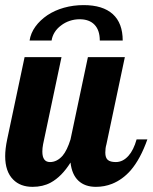

<svg xmlns="http://www.w3.org/2000/svg" viewBox="-28 -723 595 749"><path d="M156.7 -663.6Q185.1 -682.6 221.7 -692.9Q258.3 -703.1 298.3 -703.1Q373 -703.1 411.9 -668Q450.7 -632.8 450.7 -564.9H361.3Q361.3 -605 340.8 -626.5Q320.3 -647.9 282.7 -647.9Q262.7 -647.9 243.9 -641.6Q225.1 -635.3 210 -623.5Q194.8 -612.3 185.3 -597.2Q175.8 -582 173.3 -564.9H87.4Q91.8 -593.8 109.9 -618.9Q127.9 -644 156.7 -663.6ZM23.4 -22.5Q-7.8 -53.7 -7.8 -113.8Q-7.8 -142.1 0 -179.2L67.9 -500H211.9L140.1 -160.2Q137.2 -145 137.2 -131.8Q137.2 -90.8 167 -90.8Q194.3 -90.8 216.3 -115.7Q233.9 -136.7 247.1 -179.2L314.9 -500H459L387.2 -160.2Q382.8 -145.5 382.8 -127.9Q382.8 -107.4 392.6 -99.1Q402.3 -90.8 423.8 -90.8Q451.7 -90.8 473.6 -115.7Q493.2 -137.7 504.9 -179.2H546.9Q520 -103 481.9 -58.6Q449.7 -22 409.2 -5.9Q379.4 5.9 346.2 5.9Q303.2 5.9 277.8 -18.1Q252.4 -42 247.1 -88.9Q212.9 -34.2 169.9 -10.7Q139.2 5.9 99.1 5.9Q51.3 5.9 23.4 -22.5Z"/></svg>

Font: Pattaya
Style: Regular
Weight: 400
Designer: Pablo Impallari / Thai characters Designed by Thanarat Vachiruckul and Suppakit Chalermlarp
Foundry: Pablo Impallari
Version: Version 2.000